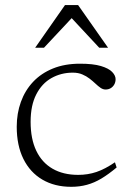

<svg xmlns="http://www.w3.org/2000/svg" viewBox="-20 -710 502 740"><path d="M288.5 -464.5Q339 -464.5 369 -455.5Q399 -446.5 412.2 -432.8Q425.5 -419 425.5 -405Q425.5 -393.5 420.5 -384.5Q415.5 -375.5 406.8 -370.2Q398 -365 387 -365Q377 -365 367.5 -371.5Q358 -378 347.8 -387.8Q337.5 -397.5 325.2 -407Q313 -416.5 297.2 -423.2Q281.5 -430 260.5 -430Q215.5 -430 178.5 -409.2Q141.5 -388.5 119.8 -346.2Q98 -304 98 -240.5Q98 -174.5 119.8 -129Q141.5 -83.5 182.5 -59.8Q223.5 -36 281.5 -36Q318.5 -36 351.8 -47.2Q385 -58.5 423 -84.5L429.5 -64.5Q398.5 -38.5 371 -22Q343.5 -5.5 315.2 2.2Q287 10 254.5 10Q190.5 10 143.2 -17.8Q96 -45.5 70.2 -97.5Q44.5 -149.5 44.5 -221.5Q44.5 -273 60.5 -317.2Q76.5 -361.5 107.5 -394.5Q138.5 -427.5 184 -446Q229.5 -464.5 288.5 -464.5ZM115.5 -526 230.5 -690.5H281L396.5 -526H362.5L246.5 -650.5H266L149.5 -526Z"/></svg>

Font: Newsreader 14pt Light
Style: Regular
Weight: 300
Designer: Hugues Gentile
Foundry: Production Type
Version: Version 1.003